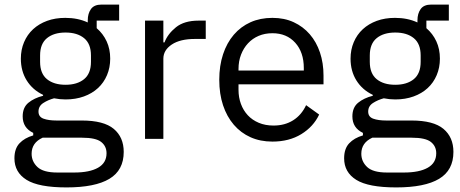

<svg xmlns="http://www.w3.org/2000/svg" viewBox="-20 -606 2007 838"><path d="M520 57Q520 137 457.5 174.5Q395 212 270 212Q149 212 96 179Q43 146 43 85Q43 43 65 19.5Q87 -4 125 -15V-26Q79 -48 79 -98Q79 -137 104 -157.5Q129 -178 168 -188V-192Q122 -214 96.5 -255Q71 -296 71 -350Q71 -389 85 -422Q99 -455 124.5 -478.5Q150 -502 185.5 -515Q221 -528 265 -528Q320 -528 363 -508V-517Q363 -547 377 -566.5Q391 -586 423 -586H500V-516H402V-483Q430 -459 445.5 -425.5Q461 -392 461 -350Q461 -311 447 -278Q433 -245 407.5 -221.5Q382 -198 346 -185Q310 -172 266 -172Q241 -172 216 -177Q190 -170 169 -156.5Q148 -143 148 -119Q148 -96 170 -88Q192 -80 227 -80H337Q433 -80 476.5 -43.5Q520 -7 520 57ZM445 63Q445 32 421.5 13.5Q398 -5 338 -5H166Q118 17 118 65Q118 99 143.5 123Q169 147 230 147H304Q371 147 408 126Q445 105 445 63ZM266 -236Q317 -236 347 -260.5Q377 -285 377 -336V-364Q377 -415 347 -439.5Q317 -464 266 -464Q215 -464 185 -439.5Q155 -415 155 -364V-336Q155 -285 185 -260.5Q215 -236 266 -236Z M613 0V-516H693V-421H698Q712 -458 748 -487Q784 -516 847 -516H878V-436H831Q766 -436 729.5 -411.5Q693 -387 693 -350V0Z M1169 12Q1116 12 1073.5 -7Q1031 -26 1000.5 -61.5Q970 -97 953.5 -146.5Q937 -196 937 -258Q937 -319 953.5 -369Q970 -419 1000.5 -454.5Q1031 -490 1073.5 -509Q1116 -528 1169 -528Q1221 -528 1262 -509Q1303 -490 1332 -456.5Q1361 -423 1376.5 -377Q1392 -331 1392 -276V-238H1021V-214Q1021 -181 1031.5 -152.5Q1042 -124 1061.5 -103Q1081 -82 1109.5 -70Q1138 -58 1174 -58Q1223 -58 1259.5 -81Q1296 -104 1316 -147L1373 -106Q1348 -53 1295 -20.5Q1242 12 1169 12ZM1169 -461Q1136 -461 1109 -449.5Q1082 -438 1062.5 -417Q1043 -396 1032 -367.5Q1021 -339 1021 -305V-298H1306V-309Q1306 -378 1268.5 -419.5Q1231 -461 1169 -461Z M1959 57Q1959 137 1896.5 174.5Q1834 212 1709 212Q1588 212 1535 179Q1482 146 1482 85Q1482 43 1504 19.5Q1526 -4 1564 -15V-26Q1518 -48 1518 -98Q1518 -137 1543 -157.5Q1568 -178 1607 -188V-192Q1561 -214 1535.5 -255Q1510 -296 1510 -350Q1510 -389 1524 -422Q1538 -455 1563.5 -478.5Q1589 -502 1624.5 -515Q1660 -528 1704 -528Q1759 -528 1802 -508V-517Q1802 -547 1816 -566.5Q1830 -586 1862 -586H1939V-516H1841V-483Q1869 -459 1884.5 -425.5Q1900 -392 1900 -350Q1900 -311 1886 -278Q1872 -245 1846.5 -221.5Q1821 -198 1785 -185Q1749 -172 1705 -172Q1680 -172 1655 -177Q1629 -170 1608 -156.5Q1587 -143 1587 -119Q1587 -96 1609 -88Q1631 -80 1666 -80H1776Q1872 -80 1915.5 -43.5Q1959 -7 1959 57ZM1884 63Q1884 32 1860.5 13.5Q1837 -5 1777 -5H1605Q1557 17 1557 65Q1557 99 1582.5 123Q1608 147 1669 147H1743Q1810 147 1847 126Q1884 105 1884 63ZM1705 -236Q1756 -236 1786 -260.5Q1816 -285 1816 -336V-364Q1816 -415 1786 -439.5Q1756 -464 1705 -464Q1654 -464 1624 -439.5Q1594 -415 1594 -364V-336Q1594 -285 1624 -260.5Q1654 -236 1705 -236Z"/></svg>

Font: IBM Plex Sans Thai Looped
Style: Regular
Weight: 400
Designer: Mike Abbink, Paul van der Laan, Pieter van Rosmalen, Ben Mitchell, Mark Frömberg
Foundry: Bold Monday
Version: Version 1.1